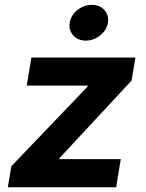

<svg xmlns="http://www.w3.org/2000/svg" viewBox="-20 -788 613 808"><path d="M12.9 0 27.9 -88.6 348.7 -423.7 349.4 -427.7H92.5L112 -545.9H549.9L533.7 -448.9L230 -122.2L229.3 -118.2H488.3L468.8 0ZM341.1 -617.1Q308 -617.1 288.2 -639.2Q268.3 -661.3 273.4 -692.3Q278.4 -723.9 305.8 -745.7Q333.1 -767.5 366.2 -767.5Q399.5 -767.5 419.4 -745.7Q439.2 -723.8 434 -692.3Q429 -661.3 401.7 -639.2Q374.4 -617.1 341.1 -617.1Z"/></svg>

Font: Inter
Style: Italic
Weight: 400
Italic angle: -9.3988°
Designer: Rasmus Andersson
Foundry: rsms
Version: Version 4.001;git-66647c0bb